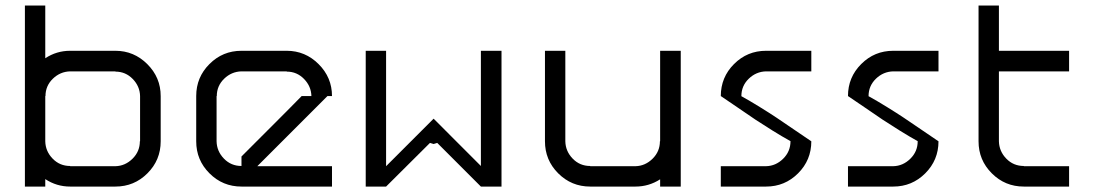

<svg xmlns="http://www.w3.org/2000/svg" viewBox="-20 -687 4034 707"><path d="M405 -75Q440.8 -75.8 467.9 -102.5Q495 -129.2 495 -166.7H495.8V-333.3Q495 -369.2 468.8 -396.2Q442.5 -423.3 405 -423.3V-424.2H238.3Q201.7 -423.3 174.6 -397.1Q147.5 -370.8 147.5 -333.3H146.7V-166.7Q147.5 -130 173.8 -102.9Q200 -75.8 238.3 -75.8V-75ZM405 0H238.3Q188.3 0 146.7 -27.5V0H71.7V-666.7H146.7V-472.5Q188.3 -500 238.3 -500H405Q473.3 -500 522.5 -450.8Q571.7 -401.7 571.7 -333.3V-166.7Q571.7 -97.5 522.9 -48.8Q474.2 0 405 0Z M927.5 -75H1202.5V0H869.2Q800 0 751.3 -48.8Q702.5 -97.5 702.5 -166.7V-333.3Q702.5 -402.5 751.3 -451.2Q800 -500 869.2 -500H1035.8Q1104.2 -500 1153.3 -450.8Q1202.5 -401.7 1202.5 -333.3H1185.8L1019.2 -166.7ZM869.2 -75.8V-110.8Q899.2 -140.8 1035.8 -277.5L1090.8 -333.3H1126.7Q1125.8 -369.2 1099.6 -396.2Q1073.3 -423.3 1035.8 -423.3V-424.2H869.2Q832.5 -423.3 805.4 -397.1Q778.3 -370.8 778.3 -333.3H777.5V-166.7Q778.3 -130 804.6 -102.9Q830.8 -75.8 869.2 -75.8Z M1750.8 -75.8V-500H1826.7V0H1750.8L1590 -160.8L1576.7 -156.7L1563.3 -160.8Q1502.5 -100 1401.7 0H1326.7V-500H1401.7V-75L1576.7 -250Z M2410.8 -26.7Q2369.2 0 2320 0H2153.3Q2084.2 0 2035.4 -48.8Q1986.7 -97.5 1986.7 -166.7V-500H2061.7V-166.7Q2062.5 -130 2088.8 -102.9Q2115 -75.8 2153.3 -75.8V-75H2320Q2355.8 -75.8 2382.9 -102.5Q2410 -129.2 2410 -166.7H2410.8V-500H2486.7V0H2410.8Z M2800.8 -75Q2836.7 -75.8 2863.8 -102.5Q2890.8 -129.2 2890.8 -166.7H2891.7Q2860 -184.2 2823.3 -207.1Q2786.7 -230 2762.1 -246.2Q2737.5 -262.5 2695.4 -291.7Q2653.3 -320.8 2634.2 -333.3Q2634.2 -402.5 2682.9 -451.2Q2731.7 -500 2800.8 -500H2967.5V-424.2H2800.8Q2764.2 -423.3 2737.1 -397.1Q2710 -370.8 2710 -333.3H2709.2Q2740.8 -315.8 2777.9 -292.9Q2815 -270 2839.2 -253.8Q2863.3 -237.5 2906.2 -208.3Q2949.2 -179.2 2967.5 -166.7Q2967.5 -97.5 2918.8 -48.8Q2870 0 2800.8 0H2634.2V-75Z M3269.2 -75Q3305 -75.8 3332.1 -102.5Q3359.2 -129.2 3359.2 -166.7H3360Q3328.3 -184.2 3291.7 -207.1Q3255 -230 3230.4 -246.2Q3205.8 -262.5 3163.8 -291.7Q3121.7 -320.8 3102.5 -333.3Q3102.5 -402.5 3151.3 -451.2Q3200 -500 3269.2 -500H3435.8V-424.2H3269.2Q3232.5 -423.3 3205.4 -397.1Q3178.3 -370.8 3178.3 -333.3H3177.5Q3209.2 -315.8 3246.2 -292.9Q3283.3 -270 3307.5 -253.8Q3331.7 -237.5 3374.6 -208.3Q3417.5 -179.2 3435.8 -166.7Q3435.8 -97.5 3387.1 -48.8Q3338.3 0 3269.2 0H3102.5V-75Z M3750 0Q3680.8 0 3632.1 -48.8Q3583.3 -97.5 3583.3 -166.7V-666.7H3658.3V-500H3916.7V-424.2H3658.3V-166.7Q3659.2 -130 3685.4 -102.9Q3711.7 -75.8 3750 -75.8V-75H3916.7V0Z"/></svg>

Font: 0xA000-Squarish
Style: Squareish
Weight: 400
Version: Version 0.1